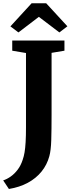

<svg xmlns="http://www.w3.org/2000/svg" viewBox="-41 -998 468 1208"><path d="M-21 137Q3.5 129 27 112.2Q50.5 95.5 70.2 69.5Q90 43.5 101.5 8Q109 -13 113.5 -39.2Q118 -65.5 120.2 -103.8Q122.5 -142 122.5 -197V-664.5L36 -679V-743H364.5V-679L283.5 -665.5V-275Q283.5 -182 281.5 -116.8Q279.5 -51.5 269.5 -15.5Q255 38.5 220.5 81.2Q186 124 134 152Q82 180 15 191ZM75 -794 24.5 -832 158 -977.5H249.5L383 -832.5L332.5 -794L203.5 -892Z"/></svg>

Font: Merriweather 24pt ExtraBold
Style: Regular
Weight: 800
Version: Version 2.100